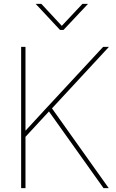

<svg xmlns="http://www.w3.org/2000/svg" viewBox="-20 -969 598 989"><path d="M108.9 -261.7 101.6 -285.2Q130.9 -316.9 157.7 -345.9Q184.6 -375 211.4 -404.3Q238.3 -433.6 267.6 -464.8L511.2 -727.5H541L241.7 -404.3L235.8 -398.9ZM88.9 0V-727.5H111.3V-468.8V-289.1V-273.4V0ZM513.2 0 226.1 -403.3 244.1 -416 540 0ZM192.9 -949.2 298.3 -835.9 404.8 -949.2H432.6V-948.2L307.1 -814.9H289.1L164.6 -948.2V-949.2Z"/></svg>

Font: Inter 28pt Thin
Style: Regular
Weight: 250
Designer: Rasmus Andersson
Foundry: rsms
Version: Version 4.001;git-66647c0bb